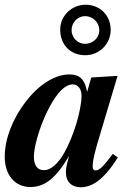

<svg xmlns="http://www.w3.org/2000/svg" viewBox="-41 -776 561 810"><path d="M435 -127C394 -72 378 -57 362 -57C354 -57 350 -63 350 -72C350 -97 356 -126 380 -205L455 -456L344 -449L327 -390H326C317 -441 295 -462 252 -462C187 -462 119 -415 66 -345C15 -278 -21 -194 -21 -114C-21 -38 22 13 87 13C148 13 195 -24 251 -119C239 -78 237 -64 237 -50C237 -7 263 14 300 14C347 14 398 -18 456 -112ZM303 -373C303 -313 270 -202 231 -133C204 -84 172 -58 145 -58C119 -58 102 -75 102 -115C102 -153 123 -234 158 -305C186 -362 224 -420 266 -420C288 -420 303 -400 303 -373ZM426 -650C426 -709 383 -756 320 -756C262 -756 213 -710 213 -651C213 -588 255 -543 319 -543C378 -543 426 -591 426 -650ZM378 -648C378 -617 351 -591 318 -591C287 -591 261 -617 261 -649C261 -681 287 -708 318 -708C351 -708 378 -681 378 -648Z"/></svg>

Font: STIXGeneral
Style: Bold Italic
Weight: 700
Italic angle: -16.33°
Designer: MicroPress Inc., with final additions and corrections provided by Coen Hoffman, Elsevier (retired)
Version: Version 1.1.0